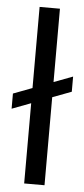

<svg xmlns="http://www.w3.org/2000/svg" viewBox="-54 -758 346 788"><g transform="rotate(5 119.0 -363.5)"><path d="M238.6 -454.5V-392L160.5 -362.6V0H76.7V-330.6L-1.4 -301.1V-363.6L76.7 -393.1V-727.3H160.5V-425.1Z"/></g></svg>

Font: Inter UI
Style: Regular
Weight: 400
Designer: Rasmus Andersson
Foundry: rsms
Version: 3.2;8d6f07862